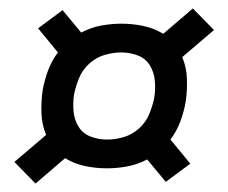

<svg xmlns="http://www.w3.org/2000/svg" viewBox="-20 -567 540 454"><path d="M64 -133 14 -184 89 -248Q79 -272 78 -299.5Q77 -327 81 -354Q85 -377 93.5 -400Q102 -423 117 -443L70 -500L128 -543L172 -490Q195 -502 219 -506.5Q243 -511 267 -511Q294 -511 319.5 -505.5Q345 -500 366 -487L436 -547L486 -496L411 -432Q421 -408 422 -380.5Q423 -353 419 -326Q415 -303 406.5 -280Q398 -257 383 -237L430 -180L372 -137L328 -190Q305 -178 281 -173.5Q257 -169 233 -169Q206 -169 180.5 -174.5Q155 -180 134 -193ZM233 -237Q253 -237 273 -243Q293 -249 309 -263.5Q325 -278 333 -297.5Q341 -317 345 -337Q348 -357 346 -377Q344 -397 334 -413Q324 -429 305.5 -436Q287 -443 267 -443Q247 -443 227 -437Q207 -431 191 -416.5Q175 -402 167 -382.5Q159 -363 155 -343Q152 -323 154 -303Q156 -283 166 -267Q176 -251 194.5 -244Q213 -237 233 -237Z"/></svg>

Font: Iosevka Curly Slab
Style: Italic
Weight: 400
Italic angle: -9°
Monospace: yes
Designer: Belleve Invis
Foundry: Belleve Invis
Version: Version 22.1.2; ttfautohint (v1.8.4)